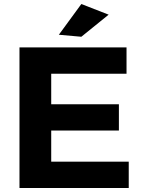

<svg xmlns="http://www.w3.org/2000/svg" viewBox="-20 -936 708 956"><path d="M385 -916 273 -763 385 -753 521 -863ZM77 -700V0H621V-131H235V-286H572V-417H235V-569H610V-700Z"/></svg>

Font: Juman SemiBold
Style: Regular
Weight: 600
Designer: Bandar Raffah (Arabic) Julieta Ulanovsky (Latin)
Foundry: Caramella
Version: Version 5.022;PS 005.022;hotconv 1.0.88;makeotf.lib2.5.64775